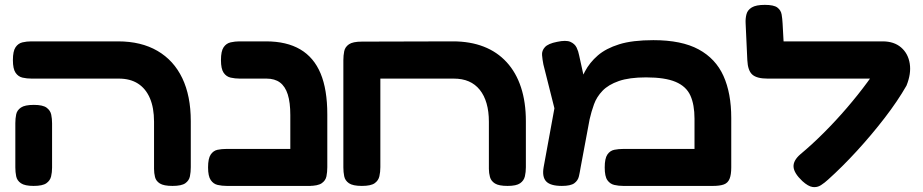

<svg xmlns="http://www.w3.org/2000/svg" viewBox="-20 -755 3793 789"><path d="M689 9Q653 9 637 -1Q621 -11 617 -27.5Q613 -44 613 -61V-255Q613 -312 596 -351.5Q579 -391 547 -411.5Q515 -432 468 -432H110Q90 -432 72.5 -436Q55 -440 44 -456Q33 -472 33 -508Q33 -545 44 -561Q55 -577 72.5 -581Q90 -585 109 -585H465Q560 -585 627 -546Q694 -507 729 -434Q764 -361 764 -257V-68Q764 -48 760.5 -30.5Q757 -13 741.5 -2Q726 9 689 9ZM118 9Q82 9 66 -2Q50 -13 46.5 -30.5Q43 -48 43 -67V-249Q43 -268 46.5 -285Q50 -302 66 -313Q82 -324 119 -324Q156 -324 171.5 -312.5Q187 -301 190.5 -284Q194 -267 194 -248V-66Q194 -47 190 -30Q186 -13 170.5 -2Q155 9 118 9Z M1249 9Q1214 9 1198 -1Q1182 -11 1177.5 -27.5Q1173 -44 1173 -61V-282Q1173 -334 1162.5 -367Q1152 -400 1130.5 -416Q1109 -432 1075 -432H965Q946 -432 928 -436Q910 -440 899 -456Q888 -472 888 -508Q888 -545 899 -561Q910 -577 928 -581Q946 -585 964 -585H1073Q1158 -585 1214 -552Q1270 -519 1297.5 -453Q1325 -387 1325 -285V-68Q1325 -48 1321.5 -30.5Q1318 -13 1302 -2Q1286 9 1249 9ZM912 9Q892 9 874.5 5Q857 1 846 -15Q835 -31 835 -67Q835 -104 846 -120Q857 -136 874 -139.5Q891 -143 911 -143H1258L1257 9Z M1467 9Q1430 9 1414 -2Q1398 -13 1394.5 -30.5Q1391 -48 1391 -67V-508Q1391 -527 1394.5 -544.5Q1398 -562 1414 -573Q1430 -584 1467 -584L1841 -585Q1912 -585 1967.5 -563.5Q2023 -542 2062 -499.5Q2101 -457 2121 -396Q2141 -335 2141 -257V-68Q2141 -48 2137 -30.5Q2133 -13 2117.5 -2Q2102 9 2066 9Q2030 9 2014 -1Q1998 -11 1993.5 -27.5Q1989 -44 1989 -61V-255Q1989 -297 1979.5 -330Q1970 -363 1951.5 -386Q1933 -409 1906.5 -420.5Q1880 -432 1844 -432H1543V-68Q1543 -48 1539 -30.5Q1535 -13 1519.5 -2Q1504 9 1467 9Z M2985 -270V-67Q2985 -37 2978 -20Q2971 -3 2954.5 3Q2938 9 2910 9H2541Q2522 9 2504.5 5Q2487 1 2476 -14.5Q2465 -30 2465 -67Q2465 -104 2476 -120Q2487 -136 2504.5 -139.5Q2522 -143 2542 -143H2834V-267Q2834 -325 2817 -362.5Q2800 -400 2756.5 -418.5Q2713 -437 2635 -437Q2566 -437 2523 -422Q2480 -407 2456 -382Q2432 -357 2421 -326.5Q2410 -296 2403 -265L2366 -67Q2363 -48 2359 -30.5Q2355 -13 2340 -2Q2325 9 2289 9Q2242 9 2224.5 -9.5Q2207 -28 2214 -68L2268 -363L2322 -305Q2337 -344 2350.5 -384Q2364 -424 2383.5 -461Q2403 -498 2436.5 -527Q2470 -556 2524.5 -573Q2579 -590 2665 -590Q2781 -590 2851 -552Q2921 -514 2953 -443Q2985 -372 2985 -270ZM2284 -208 2213 -490Q2209 -510 2207.5 -528.5Q2206 -547 2219.5 -561.5Q2233 -576 2269 -583Q2306 -591 2324 -583Q2342 -575 2349.5 -559.5Q2357 -544 2360 -527L2404 -327Z M3277 -11Q3243 -43 3241 -69Q3239 -95 3269 -121Q3317 -161 3366 -210Q3415 -259 3460.5 -312Q3506 -365 3545 -418Q3584 -471 3612 -517L3705 -403Q3669 -340 3615.5 -270.5Q3562 -201 3501.5 -135Q3441 -69 3383 -17Q3369 -4 3353.5 6Q3338 16 3319.5 13.5Q3301 11 3277 -11ZM3705 -403 3605 -432H3134Q3090 -432 3071.5 -448.5Q3053 -465 3051 -508L3044 -660Q3043 -679 3047.5 -696.5Q3052 -714 3069.5 -724.5Q3087 -735 3123 -735Q3160 -735 3174.5 -724Q3189 -713 3192 -695.5Q3195 -678 3196 -658L3200 -585H3607Q3654 -585 3683 -560Q3712 -535 3718.5 -493.5Q3725 -452 3705 -403Z"/></svg>

Font: Fredoka Expanded SemiBold
Style: Regular
Weight: 600
Width: 7
Designer: Ben Nathan
Foundry: Milena B. Brandão, Ben Nathan
Version: Version 2.001